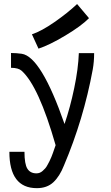

<svg xmlns="http://www.w3.org/2000/svg" viewBox="-20 -766 558 969"><path d="M141.1 -592.8Q189.5 -608.9 255.4 -654.8Q321.3 -700.7 369.1 -745.6L429.2 -674.3Q389.6 -634.3 309.1 -586.2Q228.5 -538.1 174.3 -520.5ZM164.1 108.9Q172.4 108.9 180.2 106Q188 103 195.1 96.7Q202.1 90.3 208 84Q213.9 77.6 219.7 66.4Q225.6 55.2 229.7 47.6Q233.9 40 239.3 26.4Q244.6 12.7 247.1 5.9Q249.5 -1 254.4 -15.1Q259.3 -29.3 260.7 -33.2Q175.3 -331.5 89.4 -408.7Q72.8 -423.8 35.6 -423.8V-498.5Q62.5 -498.5 89.8 -494.6Q187.5 -480 305.7 -140.1Q334.5 -224.6 354.7 -321.8Q375 -418.9 377.9 -498H455.1Q455.1 -454.6 448.2 -416Q401.9 -164.1 302.7 69.3Q281.2 124 249.3 153.8Q217.3 183.6 166 183.6Q27.3 183.6 27.3 0H103.5Q103.5 62 118.2 85.4Q132.8 108.9 164.1 108.9Z"/></svg>

Font: Fantasque Sans Mono
Style: Regular
Weight: 400
Monospace: yes
Designer: Jany Belluz
Version: Version 1.8.0 ; ttfautohint (v1.8.2)